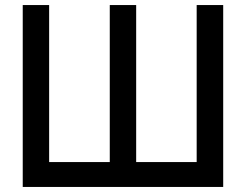

<svg xmlns="http://www.w3.org/2000/svg" viewBox="-20 -740 974 760"><path d="M863.5 0H70V-720H174.5V-98.5H414.5V-720H519V-98.5H758.5V-720H863.5Z"/></svg>

Font: Hauora SemiBold
Style: Regular
Weight: 600
Designer: Wayne Shih
Foundry: WCYS
Version: Version 1.001